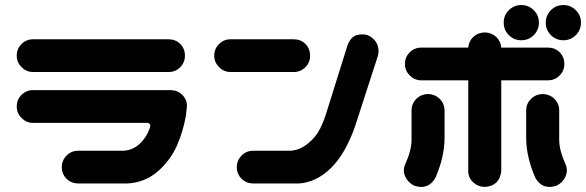

<svg xmlns="http://www.w3.org/2000/svg" viewBox="-20 -735 2341 767"><path d="M46.9 -309.6Q46.9 -336.9 65.9 -356Q85 -375 112.3 -375H661.1Q688.5 -375 708 -356.4Q728.5 -335 726.6 -309.6L722.7 -273.4Q712.9 -213.9 686.5 -152.3Q658.2 -90.8 607.9 -48.3Q557.6 -5.9 489.3 -2H290Q263.7 -2.9 245.6 -21Q227.5 -39.1 226.6 -65.4Q226.6 -92.8 244.6 -112.3Q262.7 -131.8 290 -132.8H473.6Q510.7 -134.8 538.6 -161.1Q566.4 -187.5 578.1 -222.7Q585.9 -243.2 566.4 -244.1H112.3Q85 -244.1 66.4 -263.7Q46.9 -282.2 46.9 -309.6ZM46.9 -512.7Q46.9 -540 65.9 -559.1Q85 -578.1 112.3 -578.1H653.3Q680.7 -578.1 700.2 -559.6Q718.8 -540 718.8 -512.7Q718.8 -485.4 699.7 -466.3Q680.7 -447.3 653.3 -447.3H112.3Q85 -447.3 66.4 -466.8Q46.9 -485.4 46.9 -512.7Z M835.9 -512.7Q835.9 -540 855 -559.1Q874 -578.1 901.4 -578.1H1153.3Q1180.7 -578.1 1200.2 -559.6Q1218.8 -540 1218.8 -512.7Q1218.8 -485.4 1199.7 -466.3Q1180.7 -447.3 1153.3 -447.3H901.4Q874 -447.3 855.5 -466.8Q835.9 -485.4 835.9 -512.7ZM1488.3 -507.8 1398.4 -230.5Q1359.4 -119.1 1300.8 -62.5Q1242.2 -5.9 1172.9 -2H989.3Q962.9 -2.9 944.8 -21Q926.8 -39.1 925.8 -65.4Q925.8 -92.8 943.8 -112.3Q961.9 -131.8 989.3 -132.8H1139.6Q1176.8 -134.8 1209.5 -161.1Q1242.2 -187.5 1258.8 -221.2Q1275.4 -254.9 1287.1 -294.9L1367.2 -550.8Q1374 -571.3 1387.2 -584.5Q1400.4 -597.7 1427.7 -597.7Q1454.1 -597.7 1473.1 -578.1Q1492.2 -558.6 1492.2 -531.2Q1492.2 -518.6 1488.3 -507.8Z M1597.7 -479.5Q1597.7 -506.8 1616.7 -525.9Q1635.7 -544.9 1663.1 -544.9H1850.6Q1852.5 -570.3 1871.1 -587.9Q1890.6 -605.5 1918 -605.5Q1944.3 -604.5 1962.9 -586.9Q1980.5 -569.3 1982.4 -544.9H2168.9Q2196.3 -544.9 2215.8 -526.4Q2234.4 -506.8 2234.4 -479.5Q2234.4 -452.1 2215.3 -433.1Q2196.3 -414.1 2168.9 -414.1H1982.4V-51.8Q1976.6 6.8 1918 11.7Q1890.6 11.7 1870.6 -6.3Q1850.6 -24.4 1850.6 -51.8V-414.1H1663.1Q1635.7 -414.1 1617.2 -433.6Q1597.7 -452.1 1597.7 -479.5ZM1691.4 -359.4Q1717.8 -358.4 1736.3 -340.3Q1754.9 -322.3 1755.9 -295.9V-180.7Q1754.9 -106.4 1719.7 -25.4Q1691.4 25.4 1634.8 6.8Q1610.4 -4.9 1599.1 -29.3Q1587.9 -53.7 1598.6 -78.1Q1624 -134.8 1624 -176.8V-295.9Q1625 -323.2 1644.5 -341.3Q1664.1 -359.4 1691.4 -359.4ZM2146.5 -359.4Q2173.8 -359.4 2193.4 -341.3Q2212.9 -323.2 2213.9 -295.9V-176.8Q2213.9 -134.8 2239.3 -78.1Q2250 -53.7 2238.8 -29.3Q2227.5 -4.9 2203.1 6.8Q2146.5 25.4 2118.2 -25.4Q2083 -106.4 2082 -180.7V-295.9Q2083 -322.3 2101.6 -340.3Q2120.1 -358.4 2146.5 -359.4ZM1992.2 -644.5Q1992.2 -673.8 2012.7 -694.3Q2033.2 -714.8 2062.5 -714.8Q2091.8 -714.8 2112.3 -694.3Q2132.8 -673.8 2132.8 -644.5Q2132.8 -615.2 2112.3 -594.7Q2091.8 -574.2 2062.5 -574.2Q2033.2 -574.2 2012.7 -594.7Q1992.2 -615.2 1992.2 -644.5ZM2160.2 -644.5Q2160.2 -673.8 2180.7 -694.3Q2201.2 -714.8 2230.5 -714.8Q2259.8 -714.8 2280.3 -694.3Q2300.8 -673.8 2300.8 -644.5Q2300.8 -615.2 2280.3 -594.7Q2259.8 -574.2 2230.5 -574.2Q2201.2 -574.2 2180.7 -594.7Q2160.2 -615.2 2160.2 -644.5Z"/></svg>

Font: Nico Moji
Style: Regular
Weight: 400
Version: Version 1.02